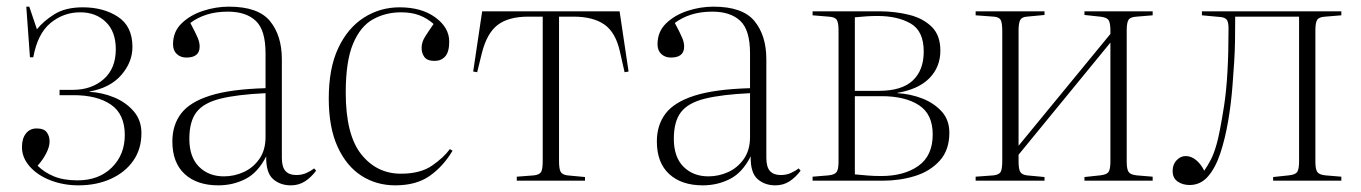

<svg xmlns="http://www.w3.org/2000/svg" viewBox="-20 -543 4091 577"><path d="M216 14Q171 14 132 -1Q93 -16 69.5 -42.5Q46 -69 46 -101Q46 -127 58 -142Q70 -157 90 -157Q112 -157 120.5 -145.5Q129 -134 129 -118Q129 -102 119 -82.5Q109 -63 93 -45Q113 -25 142 -13Q171 -1 213 -1Q277 -1 316 -39.5Q355 -78 355 -137Q355 -200 313.5 -228.5Q272 -257 201 -257H159V-273H199Q255 -273 291.5 -305Q328 -337 328 -395Q328 -448 298 -477Q268 -506 221 -506Q171 -506 132 -474Q93 -442 80 -371H70L59 -523H68L91 -455Q111 -480 144 -500.5Q177 -521 229 -521Q291 -521 334.5 -492.5Q378 -464 378 -402Q378 -356 344.5 -317.5Q311 -279 249 -268V-267Q287 -265 322.5 -250.5Q358 -236 381.5 -209Q405 -182 405 -143Q405 -95 380.5 -60Q356 -25 313 -5.5Q270 14 216 14Z M636 14Q572 14 535 -20Q498 -54 498 -118Q498 -167 524 -201.5Q550 -236 611 -255.5Q672 -275 778 -278V-383Q778 -453 748.5 -480.5Q719 -508 665 -508Q629 -508 601 -499Q573 -490 552 -474Q569 -442 574.5 -428.5Q580 -415 580 -403Q580 -370 540 -370Q523 -370 511.5 -380.5Q500 -391 500 -410Q500 -448 526 -473Q552 -498 590.5 -510.5Q629 -523 668 -523Q756 -523 791.5 -479.5Q827 -436 827 -365V-69Q827 -41 838 -29Q849 -17 870 -17Q887 -17 900.5 -23Q914 -29 924 -37L930 -30Q915 -10 896.5 2Q878 14 854 14Q822 14 800.5 -5Q779 -24 780 -73Q755 -24 717.5 -5Q680 14 636 14ZM653 -13Q684 -13 712.5 -26Q741 -39 759.5 -65.5Q778 -92 778 -131V-263Q693 -259 642.5 -246.5Q592 -234 570.5 -206Q549 -178 549 -126Q549 -71 578 -42Q607 -13 653 -13Z M1168 14Q1111 14 1066 -15Q1021 -44 994.5 -102Q968 -160 968 -247Q968 -338 996.5 -398.5Q1025 -459 1073.5 -490Q1122 -521 1181 -521Q1247 -521 1288.5 -490.5Q1330 -460 1330 -418Q1330 -387 1318 -373.5Q1306 -360 1286 -360Q1264 -360 1255.5 -371.5Q1247 -383 1247 -399Q1247 -416 1257 -432Q1267 -448 1283 -471Q1264 -488 1240.5 -497Q1217 -506 1185 -506Q1139 -506 1101 -485Q1063 -464 1041 -411.5Q1019 -359 1019 -265Q1019 -138 1065.5 -79.5Q1112 -21 1185 -21Q1243 -21 1278 -45Q1313 -69 1332 -95L1340 -90Q1312 -43 1271.5 -14.5Q1231 14 1168 14Z M1533 0V-12L1585 -16Q1601 -18 1606 -26Q1611 -34 1611 -60V-493H1568Q1508 -493 1475.5 -468Q1443 -443 1428 -383L1414 -326L1402 -328L1429 -509H1842L1869 -328L1857 -326L1843 -388Q1830 -446 1796 -469.5Q1762 -493 1703 -493H1660V-59Q1660 -35 1665 -26.5Q1670 -18 1685 -16L1738 -11V0Z M2092 14Q2028 14 1991 -20Q1954 -54 1954 -118Q1954 -167 1980 -201.5Q2006 -236 2067 -255.5Q2128 -275 2234 -278V-383Q2234 -453 2204.5 -480.5Q2175 -508 2121 -508Q2085 -508 2057 -499Q2029 -490 2008 -474Q2025 -442 2030.5 -428.5Q2036 -415 2036 -403Q2036 -370 1996 -370Q1979 -370 1967.5 -380.5Q1956 -391 1956 -410Q1956 -448 1982 -473Q2008 -498 2046.5 -510.5Q2085 -523 2124 -523Q2212 -523 2247.5 -479.5Q2283 -436 2283 -365V-69Q2283 -41 2294 -29Q2305 -17 2326 -17Q2343 -17 2356.5 -23Q2370 -29 2380 -37L2386 -30Q2371 -10 2352.5 2Q2334 14 2310 14Q2278 14 2256.5 -5Q2235 -24 2236 -73Q2211 -24 2173.5 -5Q2136 14 2092 14ZM2109 -13Q2140 -13 2168.5 -26Q2197 -39 2215.5 -65.5Q2234 -92 2234 -131V-263Q2149 -259 2098.5 -246.5Q2048 -234 2026.5 -206Q2005 -178 2005 -126Q2005 -71 2034 -42Q2063 -13 2109 -13Z M2422 0V-12L2470 -16Q2489 -18 2494.5 -26.5Q2500 -35 2500 -57V-452Q2500 -475 2494.5 -483.5Q2489 -492 2470 -493L2422 -497V-509H2622Q2670 -509 2712 -498.5Q2754 -488 2780 -462.5Q2806 -437 2806 -391Q2806 -342 2773.5 -308.5Q2741 -275 2677 -264V-263Q2715 -261 2750.5 -247.5Q2786 -234 2809.5 -208.5Q2833 -183 2833 -144Q2833 -92 2804 -60Q2775 -28 2729.5 -14Q2684 0 2633 0ZM2549 -270H2621Q2690 -270 2723 -301Q2756 -332 2756 -388Q2756 -450 2716.5 -472.5Q2677 -495 2617 -495Q2601 -495 2585 -494Q2569 -493 2549 -491ZM2628 -14Q2697 -14 2740 -44.5Q2783 -75 2783 -139Q2783 -200 2741.5 -227Q2700 -254 2629 -254H2549V-19Q2570 -17 2588 -15.5Q2606 -14 2628 -14Z M2912 0V-12L2966 -16Q2982 -18 2987 -26Q2992 -34 2992 -60V-449Q2992 -475 2987 -483.5Q2982 -492 2966 -493L2912 -497V-509H3119V-498L3066 -493Q3051 -492 3046 -483Q3041 -474 3041 -450V-105L3317 -441V-451Q3317 -474 3311.5 -482.5Q3306 -491 3286 -493L3239 -498V-509H3444V-497L3396 -493Q3377 -492 3371.5 -483.5Q3366 -475 3366 -452V-57Q3366 -35 3371.5 -26.5Q3377 -18 3396 -16L3444 -12V0H3239V-11L3286 -16Q3306 -18 3311.5 -26.5Q3317 -35 3317 -58V-415L3041 -78V-59Q3041 -35 3046 -26.5Q3051 -18 3066 -16L3119 -11V0Z M3555 13Q3534 13 3519 2.5Q3504 -8 3504 -29Q3504 -49 3516 -61.5Q3528 -74 3543 -74Q3560 -74 3574.5 -62Q3589 -50 3599 -30Q3610 -46 3619 -63.5Q3628 -81 3636 -109Q3645 -139 3658.5 -224.5Q3672 -310 3672 -457Q3672 -478 3666 -484.5Q3660 -491 3646 -492L3592 -497V-509H4011V-497L3963 -493Q3944 -492 3938.5 -483.5Q3933 -475 3933 -452V-57Q3933 -35 3938.5 -26.5Q3944 -18 3963 -16L4011 -12V0H3806V-11L3853 -16Q3873 -18 3878.5 -26.5Q3884 -35 3884 -58V-493H3692Q3692 -453 3691.5 -420.5Q3691 -388 3689 -357Q3687 -326 3684 -287Q3680 -233 3671 -180Q3662 -127 3647.5 -83Q3633 -39 3610.5 -13Q3588 13 3555 13Z"/></svg>

Font: Literata 72pt ExtraLight
Style: Regular
Weight: 200
Designer: Latin by Veronika Burian and Jose Scaglione. Greek by Irene Vlachou. Cyrillic by Vera Evstafieva.
Foundry: TypeTogether
Version: Version 3.002